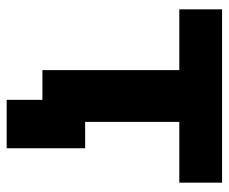

<svg xmlns="http://www.w3.org/2000/svg" viewBox="-75 -503 685 575"><g transform="rotate(90 267.5 -215.5)"><path d="M424 -128V107H279V0H190V-410H8V-538H527V-410H345V-128Z"/></g></svg>

Font: CMG Sans
Style: Bold
Weight: 700
Designer: Julieta Ulanovsky
Foundry: Julieta Ulanovsky
Version: Version 7.200